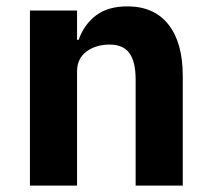

<svg xmlns="http://www.w3.org/2000/svg" viewBox="-20 -583 663 603"><path d="M74 0V-550H222V-458H227Q244 -506 281.5 -534.5Q319 -563 380 -563Q464 -563 509 -506Q554 -449 554 -345V0H406V-333Q406 -389 386.5 -416Q367 -443 324 -443Q281 -443 251.5 -421Q222 -399 222 -359V0Z"/></svg>

Font: IBM Plex Sans JP
Style: Bold
Weight: 700
Designer: Mike Abbink; Paul van der Laan; Pieter van Rosmalen; Wujin Sim; Yejin Wi; Jinhee Kim; Boomi Park; Yona Kim; Kichan Ma
Foundry: Sandoll Inc.
Version: Version 1.001